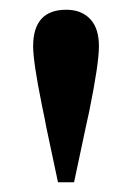

<svg xmlns="http://www.w3.org/2000/svg" viewBox="-20 -840 271 394"><path d="M99 -466 75 -579Q73 -591 66 -624Q48 -713 48 -745Q48 -820 116 -820Q147 -820 165 -801Q183 -782 183 -745.5Q183 -709 163 -611Q158 -588 156 -579L132 -466Z"/></svg>

Font: GenRyuMin TW B
Style: Regular
Weight: 700
Version: Version 1.501;PS 1;hotconv 16.6.51;makeotf.lib2.5.65220